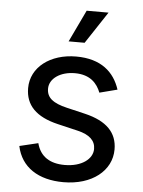

<svg xmlns="http://www.w3.org/2000/svg" viewBox="-54 -804 637 858"><g transform="rotate(5 264.0 -375.0)"><path d="M262.7 11.7C390.6 11.7 478 -58.1 478 -153.8C478 -228.5 431.6 -277.8 332.5 -301.3L250 -320.8C186 -335.9 158.2 -358.4 158.2 -398.9C158.2 -444.3 207 -478 272 -478C342.3 -478 373 -439.9 388.2 -400.9L467.8 -421.4C442.9 -498 383.8 -552.7 271.5 -552.7C155.3 -552.7 69.3 -487.3 69.3 -393.6C69.3 -316.9 116.7 -268.1 215.8 -244.6L306.6 -223.1C360.4 -210.4 386.7 -185.5 386.7 -147.9C386.7 -103 337.9 -65.4 261.7 -65.4C196.3 -65.4 151.9 -92.3 136.2 -152.3L52.7 -132.3C72.3 -38.1 150.4 11.7 262.7 11.7ZM231.4 -617.2H303.2L397.9 -760.7H299.8Z"/></g></svg>

Font: Raveo
Style: Regular
Weight: 400
Designer: Jakub Foglar, Rasmus Andersson (Inter)
Foundry: Jakubfoglar.com
Version: Version 1.100;Glyphs 3.2.3 (3260)